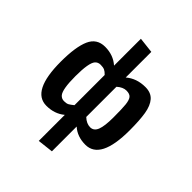

<svg xmlns="http://www.w3.org/2000/svg" viewBox="-260 -920 1304 1304"><g transform="rotate(45 391.5 -268.5)"><path d="M58 -265Q58 -406 89.5 -477.5Q121 -549 200 -549Q279 -549 333 -501V-759L446 -746V-500Q503 -549 587 -549Q641 -549 670 -516Q699 -483 709 -422Q719 -361 719 -265Q719 17 575 17Q497 17 446 -29V209L333 222V-28Q279 17 201 17Q58 17 58 -265ZM198 -265Q198 -138 225 -107Q240 -90 263.5 -90Q287 -90 299.5 -97Q312 -104 333 -121V-411Q317 -428 303 -434.5Q289 -441 264.5 -441Q240 -441 225 -424Q198 -393 198 -265ZM446 -121Q479 -90 514 -90Q549 -90 564 -128Q579 -166 579 -249.5Q579 -333 575 -370.5Q571 -408 558 -424.5Q545 -441 512.5 -441Q480 -441 446 -411Z"/></g></svg>

Font: Fix15 Mono
Style: Bold
Weight: 700
Designer: Carrois Corporate & Edenspiekermann AG
Foundry: Carrois Corporate GbR & Edenspiekermann AG
Version: Version 3.206